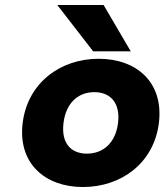

<svg xmlns="http://www.w3.org/2000/svg" viewBox="-20 -739 669 771"><path d="M313 12C467 12 598 -84 618 -245C638 -407 530 -503 376 -503C223 -503 91 -407 71 -245C51 -84 160 12 313 12ZM359 -369C423 -369 464 -326 454 -245C444 -165 394 -122 329 -122C265 -122 225 -164 235 -245C245 -327 295 -369 359 -369ZM505 -533 396 -719H210L354 -533Z"/></svg>

Font: Falling Sky
Style: ExBdObl
Weight: 400
Designer: Paul D. Hunt
Foundry: Adobe Systems Incorporated
Version: Version 1.02